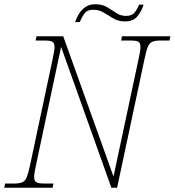

<svg xmlns="http://www.w3.org/2000/svg" viewBox="-33 -885 823 905"><path d="M-13 0 -9 -20H34Q59 -20 72.5 -26Q86 -32 93.5 -51Q101 -70 109 -108L215 -606Q219 -626 221.5 -639.5Q224 -653 224 -663Q224 -683 213.5 -688.5Q203 -694 178 -694H135L139 -714H265L502 -53L620 -606Q629 -645 629 -663Q629 -683 618.5 -688.5Q608 -694 583 -694H538L542 -714H770L766 -694H723Q698 -694 684.5 -688Q671 -682 663.5 -663.5Q656 -645 648 -606L519 0H492L255 -664L137 -108Q128 -69 128 -51Q128 -32 138.5 -26Q149 -20 174 -20H219L215 0ZM556 -784Q525 -784 501.5 -798Q478 -812 456 -825.5Q434 -839 407 -839Q377 -839 364 -820Q351 -801 343 -781H321Q327 -799 338.5 -818.5Q350 -838 369 -851.5Q388 -865 415 -865Q449 -865 471.5 -851.5Q494 -838 514.5 -824Q535 -810 561 -810Q589 -810 602 -826.5Q615 -843 622 -863H644Q635 -834 615.5 -809Q596 -784 556 -784Z"/></svg>

Font: Noto Serif Thin
Style: Italic
Weight: 100
Italic angle: -12°
Designer: Monotype Design Team
Foundry: Monotype Imaging Inc.
Version: Version 2.014; ttfautohint (v1.8.4.7-5d5b)